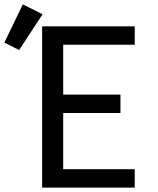

<svg xmlns="http://www.w3.org/2000/svg" viewBox="-99 -855 719 875"><path d="M93 0V-735H515V-651H189V-424H450V-340H189V-84H515V0ZM-12 -627 -79 -661 5 -835 95 -790Z"/></svg>

Font: Zed Mono Medium Extended
Style: Regular
Weight: 500
Width: 7
Monospace: yes
Designer: Belleve Invis
Foundry: Belleve Invis
Version: Version 1.0.0; ttfautohint (v1.8.4)